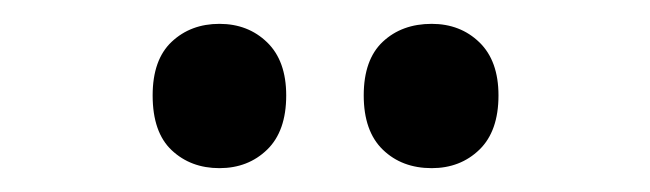

<svg xmlns="http://www.w3.org/2000/svg" viewBox="-20 -759 545 161"><path d="M108 -679Q108 -709 124 -724Q140 -739 164 -739Q188 -739 204 -723.5Q220 -708 220 -679Q220 -649 204 -633.5Q188 -618 164 -618Q140 -618 124 -633Q108 -648 108 -679ZM285 -679Q285 -709 301 -724Q317 -739 342 -739Q366 -739 382 -723.5Q398 -708 398 -679Q398 -649 382 -633.5Q366 -618 342 -618Q317 -618 301 -633.5Q285 -649 285 -679Z"/></svg>

Font: Avrile Sans Condensed SemiBold
Style: Regular
Weight: 600
Width: 3
Designer: Monotype Design Team
Foundry: Monotype Imaging Inc.
Version: Version 2.001;September 10, 2019;FontCreator 11.5.0.2425 64-